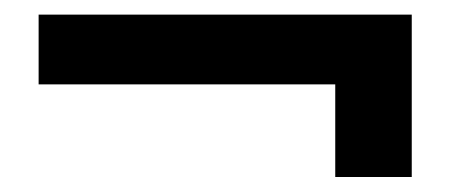

<svg xmlns="http://www.w3.org/2000/svg" viewBox="-20 -342 600 256"><path d="M427 -229.5H31.5V-322.5H529V-106H427Z"/></svg>

Font: Overused Grotesk Medium
Style: Regular
Weight: 525
Version: Version 0.004